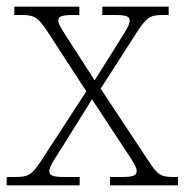

<svg xmlns="http://www.w3.org/2000/svg" viewBox="-21 -556 554 576"><path d="M-1 0H218V-25H173C134 -25 127 -31 127 -42C127 -55 140 -75 157 -101L255 -258L357 -103C379 -71 389 -54 389 -43C389 -31 382 -25 344 -25H309V0H513V-25H499C461 -25 451 -32 424 -74L281 -290L390 -460C420 -505 429 -511 470 -511H485V-536H286V-511H324C360 -511 368 -506 368 -494C368 -482 356 -463 339 -436L263 -315L183 -439C166 -466 154 -483 154 -494C154 -505 160 -511 199 -511H217V-536H22V-511H44C84 -511 93 -503 121 -462L238 -282L104 -76C75 -32 66 -25 23 -25H-1Z"/></svg>

Font: Noto Serif Myanmar ExtraLight
Style: Regular
Weight: 200
Designer: Ben Mitchell and the Monotype Design Team
Foundry: Monotype Imaging Inc.
Version: Version 2.106